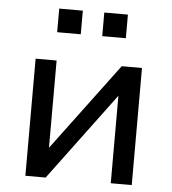

<svg xmlns="http://www.w3.org/2000/svg" viewBox="-51 -755 719 802"><g transform="rotate(5 308.0 -354.0)"><path d="M85 0V-491H173V-105H158L446 -491H531V0H443V-387H458L170 0ZM354 -609V-708H453V-609ZM165 -609V-708H264V-609Z"/></g></svg>

Font: Nunito Sans 10pt Medium
Style: Regular
Weight: 500
Designer: Vernon Adams
Foundry: Vernon Adams
Version: Version 3.101;gftools[0.9.27]